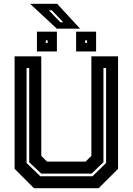

<svg xmlns="http://www.w3.org/2000/svg" viewBox="-20 -999 704 1019"><path d="M160.5 0 57.5 -103V-700H199V-172L229.5 -141.5H434.5L465 -172V-700H606.5V-103L503.5 0ZM194 -63.5H471L543 -134V-638H529V-138L466 -77.5H199L135 -138V-638H121V-134ZM384 -726V-831H490V-726ZM176 -726V-831H282V-726ZM223 -771H233V-785H223ZM432 -771H442V-785H432ZM405 -847H281.5L139.5 -979H283ZM315.5 -881 255.5 -944H239.5L300.5 -881Z"/></svg>

Font: Tourney
Style: Bold
Weight: 700
Designer: Tyler Finck
Foundry: Etcetera Type Co
Version: Version 1.015